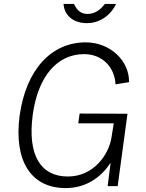

<svg xmlns="http://www.w3.org/2000/svg" viewBox="-20 -949 745 979"><path d="M572 -929H515C497 -907 471 -878 427 -878C380 -878 367 -912 357 -929H304C307 -876 348 -831 423 -831C501 -831 552 -885 572 -929ZM315 10C423 10 498 -49 544 -119L529 0H580L630 -369L386 -370L379 -320H560L548 -245C534 -161 458 -49 326 -49C189 -49 119 -155 147 -364C174 -561 272 -673 409 -673C502 -673 565 -606 569 -519L638 -530C640 -638 543 -733 417 -733C243 -733 113 -596 80 -359C50 -128 138 10 315 10Z"/></svg>

Font: United Sans ExtraLight
Style: Italic
Weight: 200
Italic angle: -8°
Designer: Pablo Impallari, Rodrigo Fuenzalida (Modified by Dan O. Williams)
Version: Version 1.000;PS 001.000;hotconv 1.0.88;makeotf.lib2.5.64775